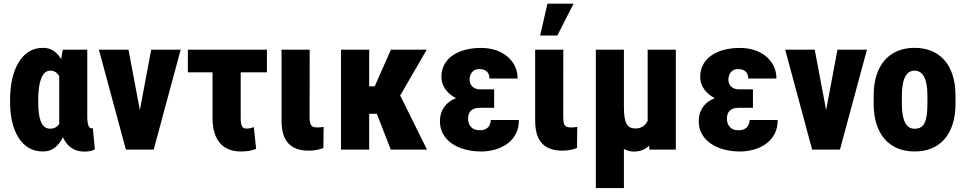

<svg xmlns="http://www.w3.org/2000/svg" viewBox="-20 -791 5103 1015"><path d="M33.2 -251.5V-261.7Q33.2 -322.8 44.4 -373Q55.7 -423.3 77.9 -460.4Q100.1 -497.6 132.6 -517.8Q165 -538.1 208 -538.1Q236.8 -538.1 259.5 -524.4Q282.2 -510.7 298.3 -485.8Q314.5 -460.9 326.2 -426.8Q337.9 -392.6 345.5 -351.1Q353 -309.6 357.4 -263.7V-249Q351.6 -194.8 340.8 -147.7Q330.1 -100.6 312.7 -65.2Q295.4 -29.8 269.3 -10Q243.2 9.8 207 9.8Q164.1 9.8 131.8 -9.5Q99.6 -28.8 77.6 -63.7Q55.7 -98.6 44.4 -146.5Q33.2 -194.3 33.2 -251.5ZM182.1 -261.7V-251.5Q182.1 -221.2 185.1 -195.3Q188 -169.4 195.1 -150.6Q202.1 -131.8 214.4 -121.3Q226.6 -110.8 245.6 -110.8Q264.6 -110.8 277.3 -119.6Q290 -128.4 298.1 -145Q306.2 -161.6 310.3 -185.1Q314.5 -208.5 315.9 -237.3V-273.9Q314.9 -306.6 310.5 -333.3Q306.2 -359.9 297.9 -378.7Q289.6 -397.5 277.1 -407.5Q264.6 -417.5 246.6 -417.5Q228 -417.5 215.8 -405.3Q203.6 -393.1 196 -371.8Q188.5 -350.6 185.3 -322.5Q182.1 -294.4 182.1 -261.7ZM311.5 -528.3H441.4V-176.3Q441.4 -157.7 443.1 -145.8Q444.8 -133.8 447.8 -126.2Q450.7 -118.7 455.3 -115.5Q460 -112.3 466.3 -112.3Q468.3 -112.3 469.2 -112.8Q470.2 -113.3 470.7 -113.8L481.4 -1Q467.3 5.9 454.6 8.1Q441.9 10.3 426.3 10.3Q399.4 10.3 377.4 1.5Q355.5 -7.3 338.6 -25.6Q321.8 -43.9 310.1 -71.8Q298.3 -99.6 293 -137.7V-416Z M700.7 -109.4 779.3 -528.3H935.1L792.5 0H700.2ZM659.2 -528.3 738.3 -108.9V0H645.5L502.9 -528.3Z M1391.1 -528.3V-408.7H973.1V-528.3ZM1103.5 -528.3H1252.4V-166.5Q1252.4 -146 1255.4 -133.8Q1258.3 -121.6 1264.9 -116.5Q1271.5 -111.3 1281.7 -111.3Q1296.4 -111.3 1304 -113.5Q1311.5 -115.7 1321.8 -119.1L1334 -3.9Q1312 4.4 1293.9 7.1Q1275.9 9.8 1252 9.8Q1206.1 9.8 1172.9 -9.5Q1139.6 -28.8 1121.6 -68.1Q1103.5 -107.4 1103.5 -167Z M1468.3 -528.3H1617.2L1616.7 -171.4Q1616.7 -149.9 1620.4 -138.2Q1624 -126.5 1633.1 -121.8Q1642.1 -117.2 1658.2 -117.2Q1668.9 -117.2 1676.8 -118.2Q1684.6 -119.1 1690.9 -120.6L1689.5 -8.3Q1672.4 -2 1653.3 1.7Q1634.3 5.4 1609.9 5.4Q1565.9 5.4 1533.9 -10.7Q1502 -26.9 1485.1 -61.8Q1468.3 -96.7 1468.3 -153.3Z M1931.6 -528.3V0H1782.7V-528.3ZM2235.8 -528.3 2039.6 -189.5H1909.2L1891.1 -334.5H1960.9L2046.4 -528.3ZM2045.9 0 1960.9 -218.3 2095.2 -287.1 2237.3 0Z M2481.9 -287.1H2592.3V-221.2H2516.6Q2499 -221.2 2484.9 -215.6Q2470.7 -210 2462.6 -197Q2454.6 -184.1 2454.6 -162.1Q2454.6 -151.4 2458 -140.6Q2461.4 -129.9 2468.8 -121.1Q2476.1 -112.3 2487.3 -107.4Q2498.5 -102.5 2514.2 -102.5Q2535.6 -102.5 2548.8 -109.6Q2562 -116.7 2568.1 -129.4Q2574.2 -142.1 2574.2 -156.7H2723.1Q2723.1 -113.3 2706.1 -81.8Q2689 -50.3 2660.2 -30Q2631.3 -9.8 2595.9 0Q2560.5 9.8 2523.9 9.8Q2478 9.8 2438.2 -1Q2398.4 -11.7 2368.9 -32.2Q2339.4 -52.7 2322.5 -82.3Q2305.7 -111.8 2305.7 -149.4Q2305.7 -182.6 2318.1 -208.3Q2330.6 -233.9 2353.5 -251.5Q2376.5 -269 2408.9 -278.1Q2441.4 -287.1 2481.9 -287.1ZM2592.3 -252H2481.9Q2445.8 -252 2415 -262.2Q2384.3 -272.5 2361.6 -290.8Q2338.9 -309.1 2326.2 -333Q2313.5 -356.9 2313.5 -383.8Q2313.5 -421.4 2329.1 -450Q2344.7 -478.5 2372.8 -498Q2400.9 -517.6 2439.5 -527.6Q2478 -537.6 2523.9 -537.6Q2563.5 -537.6 2598.4 -526.6Q2633.3 -515.6 2659.4 -494.6Q2685.5 -473.6 2700.9 -443.8Q2716.3 -414.1 2716.3 -376H2567.4Q2567.4 -392.6 2560.8 -403.6Q2554.2 -414.6 2542.2 -420.2Q2530.3 -425.8 2514.6 -425.8Q2495.6 -425.8 2484.4 -417.5Q2473.1 -409.2 2467.8 -396.7Q2462.4 -384.3 2462.4 -370.6Q2462.4 -358.9 2466.3 -349.4Q2470.2 -339.8 2477.5 -333Q2484.9 -326.2 2494.6 -322.5Q2504.4 -318.8 2516.6 -318.8H2592.3Z M2809.1 -528.3H2958L2957.5 -171.4Q2957.5 -149.9 2961.2 -138.2Q2964.8 -126.5 2973.9 -121.8Q2982.9 -117.2 2999 -117.2Q3009.8 -117.2 3017.6 -118.2Q3025.4 -119.1 3031.7 -120.6L3030.3 -8.3Q3013.2 -2 2994.1 1.7Q2975.1 5.4 2950.7 5.4Q2906.7 5.4 2874.8 -10.7Q2842.8 -26.9 2825.9 -61.8Q2809.1 -96.7 2809.1 -153.3ZM2835.4 -603 2874 -771.5H3012.2L2926.3 -603Z M3403.8 -528.3H3552.7V0H3413.1L3403.8 -122.1ZM3421.4 -245.6 3480 -246.6Q3480 -190.9 3470.5 -144Q3460.9 -97.2 3442.4 -62.5Q3423.8 -27.8 3396.5 -8.8Q3369.1 10.3 3333 10.3Q3304.7 10.3 3282.5 -1.5Q3260.3 -13.2 3243.4 -37.8Q3226.6 -62.5 3214.4 -101.6L3201.2 -225.6H3278.3Q3278.3 -190.4 3282.2 -168.2Q3286.1 -146 3293.9 -133.8Q3301.8 -121.6 3313 -116.7Q3324.2 -111.8 3338.9 -111.8Q3361.3 -111.8 3377.2 -121.8Q3393.1 -131.8 3402.8 -149.9Q3412.6 -168 3417 -192.4Q3421.4 -216.8 3421.4 -245.6ZM3129.9 -528.3H3278.3V203.1H3129.9Z M3850.1 -287.1H3960.4V-221.2H3884.8Q3867.2 -221.2 3853 -215.6Q3838.9 -210 3830.8 -197Q3822.8 -184.1 3822.8 -162.1Q3822.8 -151.4 3826.2 -140.6Q3829.6 -129.9 3836.9 -121.1Q3844.2 -112.3 3855.5 -107.4Q3866.7 -102.5 3882.3 -102.5Q3903.8 -102.5 3917 -109.6Q3930.2 -116.7 3936.3 -129.4Q3942.4 -142.1 3942.4 -156.7H4091.3Q4091.3 -113.3 4074.2 -81.8Q4057.1 -50.3 4028.3 -30Q3999.5 -9.8 3964.1 0Q3928.7 9.8 3892.1 9.8Q3846.2 9.8 3806.4 -1Q3766.6 -11.7 3737.1 -32.2Q3707.5 -52.7 3690.7 -82.3Q3673.8 -111.8 3673.8 -149.4Q3673.8 -182.6 3686.3 -208.3Q3698.7 -233.9 3721.7 -251.5Q3744.6 -269 3777.1 -278.1Q3809.6 -287.1 3850.1 -287.1ZM3960.4 -252H3850.1Q3814 -252 3783.2 -262.2Q3752.4 -272.5 3729.7 -290.8Q3707 -309.1 3694.3 -333Q3681.6 -356.9 3681.6 -383.8Q3681.6 -421.4 3697.3 -450Q3712.9 -478.5 3741 -498Q3769 -517.6 3807.6 -527.6Q3846.2 -537.6 3892.1 -537.6Q3931.6 -537.6 3966.6 -526.6Q4001.5 -515.6 4027.6 -494.6Q4053.7 -473.6 4069.1 -443.8Q4084.5 -414.1 4084.5 -376H3935.5Q3935.5 -392.6 3929 -403.6Q3922.4 -414.6 3910.4 -420.2Q3898.4 -425.8 3882.8 -425.8Q3863.8 -425.8 3852.5 -417.5Q3841.3 -409.2 3835.9 -396.7Q3830.6 -384.3 3830.6 -370.6Q3830.6 -358.9 3834.5 -349.4Q3838.4 -339.8 3845.7 -333Q3853 -326.2 3862.8 -322.5Q3872.6 -318.8 3884.8 -318.8H3960.4Z M4328.6 -109.4 4407.2 -528.3H4563L4420.4 0H4328.1ZM4287.1 -528.3 4366.2 -108.9V0H4273.4L4130.9 -528.3Z M4598.6 -243.2V-284.7Q4598.6 -347.2 4614 -394.5Q4629.4 -441.9 4657.7 -473.6Q4686 -505.4 4725.8 -521.7Q4765.6 -538.1 4814.5 -538.1Q4864.3 -538.1 4904.1 -521.7Q4943.8 -505.4 4972.2 -473.6Q5000.5 -441.9 5015.9 -394.5Q5031.2 -347.2 5031.2 -284.7V-243.2Q5031.2 -181.2 5015.9 -133.8Q5000.5 -86.4 4972.2 -54.4Q4943.8 -22.5 4904.1 -6.3Q4864.3 9.8 4815.4 9.8Q4766.1 9.8 4726.3 -6.3Q4686.5 -22.5 4658 -54.4Q4629.4 -86.4 4614 -133.8Q4598.6 -181.2 4598.6 -243.2ZM4747.6 -284.7V-243.2Q4747.6 -208 4752.2 -182.6Q4756.8 -157.2 4765.6 -141.1Q4774.4 -125 4786.9 -117.7Q4799.3 -110.4 4815.4 -110.4Q4834 -110.4 4846.9 -117.7Q4859.9 -125 4867.7 -141.1Q4875.5 -157.2 4879.2 -182.6Q4882.8 -208 4882.8 -243.2V-284.7Q4882.8 -319.3 4878.2 -344.5Q4873.5 -369.6 4865 -385.7Q4856.4 -401.9 4843.5 -409.7Q4830.6 -417.5 4814.5 -417.5Q4798.8 -417.5 4786.4 -409.7Q4773.9 -401.9 4765.4 -385.7Q4756.8 -369.6 4752.2 -344.5Q4747.6 -319.3 4747.6 -284.7Z"/></svg>

Font: Roboto Condensed ExtraBold
Style: Regular
Weight: 800
Designer: Christian Robertson
Foundry: Google
Version: Version 3.008; 2023